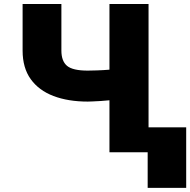

<svg xmlns="http://www.w3.org/2000/svg" viewBox="-20 -747 933 942"><path d="M90.9 -727.3H281.2V-498.6Q281.2 -447.4 308.9 -424Q336.6 -400.6 410.5 -400.6Q422.9 -400.6 455.8 -401.6Q488.6 -402.7 517 -405.2V-727.3H708.8V0H517V-255Q496.8 -252.8 473.7 -251.4Q450.6 -250 432.9 -249.3Q415.1 -248.6 410.5 -248.6Q314.6 -248.6 242.5 -275.9Q170.5 -303.3 130.7 -358.7Q90.9 -414.1 90.9 -498.6ZM893.5 -122.2V174.7H704.5V-122.2Z"/></svg>

Font: Inter UI Black
Style: Regular
Weight: 900
Designer: Rasmus Andersson
Foundry: rsms
Version: 3.2;8d6f07862